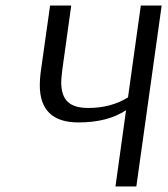

<svg xmlns="http://www.w3.org/2000/svg" viewBox="-20 -670 605 690"><path d="M561 -650 470 0H395L433 -274Q367 -230 262 -230Q123 -230 123 -364Q123 -385 126 -409L160 -650H236L204 -420Q200 -386 200 -375Q200 -326 223.5 -304Q247 -282 297 -282Q379 -282 440 -320L486 -650Z"/></svg>

Font: ArsenalItalic
Style: Italic
Weight: 400
Italic angle: -9°
Designer: Andrij Shevchenko
Foundry: Stairsfor.com
Version: Version 1.000